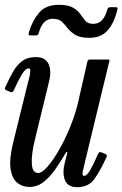

<svg xmlns="http://www.w3.org/2000/svg" viewBox="-33 -767 508 797"><path d="M-11 -405.5Q6 -443 22.2 -471Q38.5 -499 60.2 -514.5Q82 -530 115.5 -530Q155.5 -530 168.5 -501.2Q181.5 -472.5 170.5 -428L112.5 -190Q97 -127.5 99 -88.2Q101 -49 125.5 -49Q141.5 -49 164.8 -75.8Q188 -102.5 213 -146.2Q238 -190 259 -241.8Q280 -293.5 291.5 -343.5L330 -512.5Q332 -520 341.5 -520H412Q419.5 -520 420.8 -518.8Q422 -517.5 420.5 -511.5L320 -96Q315.5 -78 311 -57.5Q306.5 -37 316 -37Q328 -37 342.2 -62.2Q356.5 -87.5 373.5 -127Q376.5 -133 379.5 -135Q382.5 -137 389.5 -134L402.5 -128.5Q409 -126 410.2 -123.5Q411.5 -121 409 -114.5Q383.5 -58.5 359 -24.2Q334.5 10 287.5 10Q248 10 236.5 -19.5Q225 -49 236 -91.5L244.5 -124.5Q247.5 -136 245.2 -137Q243 -138 239 -131Q218 -95 195.5 -63Q173 -31 147 -11Q121 9 89 9Q59.5 9 38 -8.8Q16.5 -26.5 10.8 -67.5Q5 -108.5 22.5 -179L83 -424Q84.5 -430.5 88.2 -444.5Q92 -458.5 92.8 -470.8Q93.5 -483 86 -483Q72.5 -483 57.5 -457.8Q42.5 -432.5 24.5 -393Q21.5 -387 18.5 -385Q15.5 -383 8.5 -386L-4.5 -391.5Q-11 -394 -12.2 -396.5Q-13.5 -399 -11 -405.5ZM338.5 -610Q299.5 -610 280 -622Q260.5 -634 248 -649.5Q238.5 -662 225.5 -675.5Q212.5 -689 186 -689Q142.5 -689 127 -627Q124.5 -620 115.5 -620H94.5Q86 -620 85.8 -623.8Q85.5 -627.5 87.5 -635Q102 -682.5 129.8 -714.8Q157.5 -747 211.5 -747Q250.5 -747 270.2 -735.2Q290 -723.5 301 -707.5Q309.5 -695.5 320.2 -681.8Q331 -668 354.5 -668Q396 -668 412 -726Q413.5 -732 416 -734.5Q418.5 -737 425.5 -737H447Q454 -737 454.8 -734.5Q455.5 -732 454 -726Q440.5 -670.5 413.2 -640.2Q386 -610 338.5 -610Z"/></svg>

Font: Besley* Condensed
Style: Italic
Weight: 400
Width: 3
Italic angle: -13°
Designer: Owen Earl
Foundry: indestructible type*
Version: Version 3.000; ttfautohint (v1.8.3)